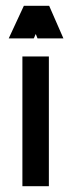

<svg xmlns="http://www.w3.org/2000/svg" viewBox="-20 -642 248 660"><path d="M148 -448V-2H57V-448ZM149 -622 198 -510H109L103 -525Q101 -522 99.5 -517.5Q98 -513 96 -510H10L62 -622Z"/></svg>

Font: Fundamental  Brigade Condensed
Style: Regular
Weight: 400
Width: 3
Designer: Peter Wiegel, original typeface by Carl Albert Fahrenwaldt 1901
Foundry: Peter Wiegel
Version: Version 0.000 2012 initial release